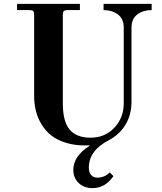

<svg xmlns="http://www.w3.org/2000/svg" viewBox="-20 -732 834 990"><path d="M68 -680V-712H392V-680H328Q314 -680 309 -675Q304 -670 304 -656V-198Q304 -106 339 -64Q374 -22 447 -22Q521 -22 569.5 -73.5Q618 -125 618 -198V-590Q618 -635 588 -657.5Q558 -680 514 -680V-712H762V-680Q718 -680 688 -657.5Q658 -635 658 -590V-208Q658 -140 627 -89Q596 -38 541 -9Q438 44 438 133Q438 156 449.5 170Q461 184 482 184Q519 184 546 157L565 176Q522 238 457 238Q413 238 385.5 211.5Q358 185 358 144Q358 74 441 20L440 17Q430 18 419 18Q364 18 319 4Q274 -10 244 -34Q214 -58 194 -91Q174 -124 165 -160.5Q156 -197 156 -237V-656Q156 -670 151 -675Q146 -680 132 -680Z"/></svg>

Font: Old Standard TT
Style: Bold
Weight: 700
Designer: Alexey Kryukov <alexios@thessalonica.org.ru>
Version: Version 2.2